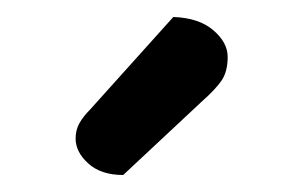

<svg xmlns="http://www.w3.org/2000/svg" viewBox="-20 -725 338 226"><path d="M184 -705Q214 -704 231 -689.5Q248 -675 248 -658Q248 -641 241 -630.5Q234 -620 217 -605L125 -519Q99 -519 84 -532.5Q69 -546 69 -562Q69 -572 73.5 -580Q78 -588 86 -596Z"/></svg>

Font: Baloo Bhaina 2 Medium
Style: Regular
Weight: 500
Designer: Yesha Goshar, Manish Minz, Shuchita Grover and Ek Type
Foundry: Ek Type
Version: Version 1.640;hotconv 1.0.111;makeotfexe 2.5.65597; ttfautoh